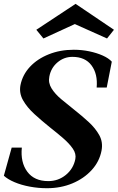

<svg xmlns="http://www.w3.org/2000/svg" viewBox="-29 -979 625 1015"><path d="M219 16Q173.2 16 128.3 7.6Q83.4 -0.8 47.6 -16Q11.8 -31.2 -8.6 -50L32.8 -198.8H86.4Q78.6 -121 115.3 -71.3Q152 -21.6 226.2 -21.6Q279.2 -21.6 319.2 -54.4Q359.2 -87.2 369.2 -138Q374.8 -165.8 355.9 -193.2Q337 -220.6 304.1 -249Q271.2 -277.4 233.4 -307Q191.4 -340.8 152.9 -375.9Q114.4 -411 92.8 -449.1Q71.2 -487.2 79.2 -529Q90.2 -584 129.5 -626Q168.8 -668 229 -692Q289.2 -716 361 -716Q403 -716 442.5 -707.8Q482 -699.6 513.7 -685.5Q545.4 -671.4 562 -653L535.2 -516.2H482Q488.4 -587.6 455 -633Q421.6 -678.4 353.8 -678.4Q309.2 -678.4 274.7 -649.1Q240.2 -619.8 231.8 -574Q225.2 -541.2 243.6 -511.6Q262 -482 294.9 -454.5Q327.8 -427 364.4 -398Q403.8 -367 439.9 -333.8Q476 -300.6 496.1 -264Q516.2 -227.4 507.8 -183Q496.8 -125 455.7 -80Q414.6 -35 353.4 -9.5Q292.2 16 219 16ZM200.6 -775.6 163 -821.6 370.6 -958.6 573.4 -821.6 536.8 -775.6 366.6 -851.8Z"/></svg>

Font: Wittgenstein
Style: Italic
Weight: 400
Italic angle: -11°
Designer: Jörg Drees
Foundry: Jörg Drees
Version: Version 1.500